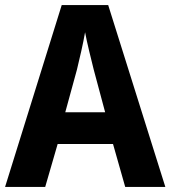

<svg xmlns="http://www.w3.org/2000/svg" viewBox="-20 -736 671 756"><path d="M473 0H631L406 -716H223L0 0H158L207 -169H425ZM349 -462 394 -294H237L283 -462C293 -503 308 -567 315 -609C322 -570 340 -498 349 -462Z"/></svg>

Font: Noto Sans Myanmar UI SemiCondensed
Style: Bold
Weight: 700
Width: 4
Designer: Monotype Design Team
Foundry: Monotype Imaging Inc.
Version: Version 2.103